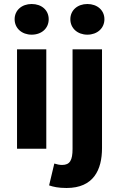

<svg xmlns="http://www.w3.org/2000/svg" viewBox="-20 -742 594 958"><path d="M53 -646C53 -601 89 -569 138 -569C188 -569 223 -601 223 -646C223 -691 188 -722 138 -722C89 -722 53 -691 53 -646ZM331 -646C331 -601 367 -569 416 -569C465 -569 501 -601 501 -646C501 -691 465 -722 416 -722C367 -722 331 -691 331 -646ZM65 -496V0H211V-496ZM225 183C245 190 271 196 312 196C447 196 489 105 489 -3V-496H342V1C342 57 329 81 290 81C276 81 264 78 251 74Z"/></svg>

Font: Cambridge Sans Bold
Style: Regular
Weight: 700
Version: Version 2.020;PS 002.020;hotconv 1.0.88;makeotf.lib2.5.64775